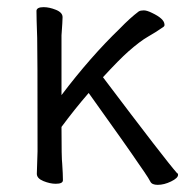

<svg xmlns="http://www.w3.org/2000/svg" viewBox="-20 -504 540 537"><path d="M421 13Q405 13 400.5 4Q396 -5 383 -24L365 -50Q341 -86 228 -244Q189 -199 152 -149Q152 -60 154 -46Q156 -17 156 0Q156 10 136 10Q120 10 101.5 2.5Q83 -5 83 -18L85 -81Q85 -378 84 -398Q82 -454 82 -474Q83 -484 102 -484Q118 -484 136.5 -476.5Q155 -469 155 -456Q155 -446 152 -405Q152 -309 152 -238Q233 -345 315 -424Q344 -454 368 -472Q373 -475 382 -475Q391 -475 405 -468Q439 -452 440 -436Q441 -431 436 -428Q416 -414 394 -401.5Q372 -389 339 -360Q313 -337 268 -288Q443 -56 475 -20Q478 -19 478 -15Q478 -6 458.5 3.5Q439 13 421 13Z"/></svg>

Font: LXGW WenKai Mono Lite
Style: Regular
Weight: 400
Monospace: yes
Designer: LXGW / Fontworks Inc.
Foundry: LXGW / Fontworks Inc.
Version: Version 1.520; June 14, 2025